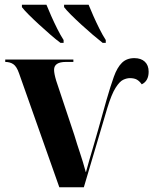

<svg xmlns="http://www.w3.org/2000/svg" viewBox="-20 -786 644 806"><path d="M60 -478Q50 -507 36 -516.5Q22 -526 2 -526V-536H288V-526H257Q207 -526 207 -493Q207 -477 216 -447L292 -219Q304 -179 316 -143.5Q328 -108 340 -64H341Q348 -90 354.5 -112.5Q361 -135 370 -165Q379 -195 392.5 -243Q406 -291 427 -366Q444 -425 458 -464Q472 -503 492 -522.5Q512 -542 544 -542Q572 -542 588 -527Q604 -512 604 -485Q604 -446 575 -432Q566 -445 555 -451.5Q544 -458 525 -458Q512 -458 497 -451Q482 -444 465 -417Q448 -390 430 -331L332 0H229ZM234 -606Q215 -620 191.5 -640.5Q168 -661 144 -683Q120 -705 100.5 -724.5Q81 -744 72 -756V-766H175Q183 -746 195 -719Q207 -692 220.5 -665Q234 -638 247 -618V-606ZM411 -606Q393 -620 369 -640.5Q345 -661 321 -683Q297 -705 277.5 -724.5Q258 -744 249 -756V-766H352Q360 -746 372 -719Q384 -692 397.5 -665Q411 -638 424 -618V-606Z"/></svg>

Font: Noto Serif Display SemiCondensed
Style: Bold
Weight: 700
Width: 4
Designer: Monotype Design Team
Foundry: Monotype Imaging Inc.
Version: Version 2.009